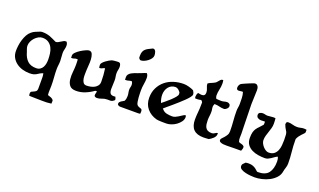

<svg xmlns="http://www.w3.org/2000/svg" viewBox="-86 -1159 3107 1872"><g transform="rotate(20 1468.0 -222.5)"><path d="M3 -160Q3 -185 7 -215Q11 -245 20 -274.5Q29 -304 43 -330Q57 -356 78 -373Q97 -389 115.5 -396.5Q134 -404 156 -413Q169 -419 183 -419Q208 -419 227 -415.5Q246 -412 263 -406Q280 -400 297 -391.5Q314 -383 336 -373Q349 -373 360.5 -379Q372 -385 383.5 -392.5Q395 -400 406 -406Q417 -412 431 -412H435Q443 -404 446 -394Q449 -384 449 -373Q449 -353 443.5 -334Q438 -315 438 -294Q438 -274 440.5 -253.5Q443 -233 443 -213Q443 -191 440 -169.5Q437 -148 437 -126Q437 -84 440.5 -42Q444 0 444 43Q444 67 442.5 91.5Q441 116 444 140Q461 145 477 151Q493 157 504 171L505 183L504 207Q459 214 405.5 212Q352 210 305 210L275 209Q271 200 271 187Q271 170 281 164.5Q291 159 302.5 154.5Q314 150 324 141.5Q334 133 334 110V-2Q334 -21 329 -44Q309 -38 297 -30.5Q285 -23 273 -15.5Q261 -8 245 -3Q229 2 201 2Q164 2 128.5 -8Q93 -18 65 -38.5Q37 -59 20 -89Q3 -119 3 -160ZM204 -367Q183 -367 162.5 -355.5Q142 -344 126 -326.5Q110 -309 100.5 -287.5Q91 -266 91 -245Q91 -228 97 -212.5Q103 -197 108 -181Q123 -127 155 -97Q187 -67 244 -67Q269 -67 285.5 -78Q302 -89 311.5 -106.5Q321 -124 324.5 -144.5Q328 -165 328 -185Q328 -216 323.5 -248.5Q319 -281 305.5 -307Q292 -333 267.5 -350Q243 -367 204 -367Z M673 -406Q698 -406 707.5 -382.5Q717 -359 718.5 -328Q720 -297 717 -265.5Q714 -234 714 -218Q714 -202 713 -177.5Q712 -153 715.5 -130.5Q719 -108 730 -91.5Q741 -75 764 -75Q785 -75 807 -79.5Q829 -84 847 -94Q865 -104 876.5 -120Q888 -136 888 -160Q888 -194 885.5 -228.5Q883 -263 878 -296Q865 -294 853.5 -287Q842 -280 829 -280L822 -281Q821 -289 820 -296Q819 -303 819 -311Q819 -322 829.5 -334Q840 -346 854.5 -357Q869 -368 884.5 -377Q900 -386 910 -390Q914 -392 923.5 -393.5Q933 -395 943.5 -396Q954 -397 963.5 -397.5Q973 -398 978 -398Q996 -398 1001.5 -384.5Q1007 -371 1007 -357Q1007 -340 1003 -323.5Q999 -307 999 -290Q999 -272 1002.5 -254Q1006 -236 1006 -217Q1006 -194 1004.5 -172Q1003 -150 1003 -127Q1003 -92 1017 -78.5Q1031 -65 1067 -70Q1069 -63 1072.5 -56.5Q1076 -50 1076 -42Q1076 -38 1072 -34Q1068 -30 1065 -29Q1051 -17 1034.5 -17Q1018 -17 1001 -17Q974 -17 949 -6.5Q924 4 900 4Q892 4 882.5 -0.5Q873 -5 873 -14Q873 -25 876 -35.5Q879 -46 881 -57H863Q825 -29 779.5 -10.5Q734 8 686 8Q638 8 618.5 -17Q599 -42 595 -78.5Q591 -115 595.5 -156.5Q600 -198 600 -231Q600 -245 599.5 -258.5Q599 -272 598 -286L587 -287Q575 -287 563.5 -282.5Q552 -278 539 -278H532L531 -302Q531 -319 550 -337.5Q569 -356 593 -371Q617 -386 640.5 -396Q664 -406 673 -406Z M1256 -637Q1265 -637 1271.5 -630.5Q1278 -624 1281.5 -614.5Q1285 -605 1286.5 -595Q1288 -585 1288 -578Q1288 -561 1276.5 -545Q1265 -529 1248 -516Q1231 -503 1212 -495Q1193 -487 1178 -487Q1171 -487 1165.5 -493Q1160 -499 1156 -504L1155 -525Q1155 -551 1161 -567.5Q1167 -584 1179 -595.5Q1191 -607 1207.5 -615.5Q1224 -624 1245 -634Q1249 -637 1256 -637ZM1277 -391Q1285 -381 1288.5 -369.5Q1292 -358 1292 -346Q1292 -313 1286 -280Q1280 -247 1280 -213Q1280 -202 1280.5 -181.5Q1281 -161 1282.5 -139.5Q1284 -118 1287.5 -98.5Q1291 -79 1296 -71Q1301 -63 1307.5 -59Q1314 -55 1321 -52.5Q1328 -50 1335.5 -47.5Q1343 -45 1349 -39Q1353 -31 1353 -20Q1353 -14 1352.5 -8Q1352 -2 1351 4Q1341 6 1331 6Q1321 6 1311 6H1145Q1127 6 1116 -8L1115 -16Q1115 -26 1120.5 -32.5Q1126 -39 1133.5 -44.5Q1141 -50 1150 -54Q1159 -58 1165 -63Q1172 -76 1174.5 -89.5Q1177 -103 1177 -117Q1177 -133 1173.5 -149Q1170 -165 1170 -181Q1170 -194 1173.5 -206.5Q1177 -219 1177 -232Q1177 -252 1167 -266H1163Q1149 -266 1136.5 -261.5Q1124 -257 1110 -257Q1102 -257 1098 -258Q1099 -265 1098.5 -272Q1098 -279 1098 -286Q1098 -302 1107.5 -314Q1117 -326 1131.5 -334.5Q1146 -343 1162 -349Q1178 -355 1191 -359Q1213 -366 1234 -375.5Q1255 -385 1277 -391Z M1652 -415Q1676 -415 1706 -407Q1736 -399 1757 -388Q1763 -379 1767.5 -369Q1772 -359 1772 -348Q1772 -337 1757.5 -318.5Q1743 -300 1720.5 -278Q1698 -256 1670.5 -231.5Q1643 -207 1617.5 -185Q1592 -163 1571 -146Q1550 -129 1541 -120L1551 -110Q1569 -90 1597 -84.5Q1625 -79 1651 -79Q1668 -79 1683 -85.5Q1698 -92 1712.5 -101Q1727 -110 1741 -119.5Q1755 -129 1770 -135Q1779 -130 1779 -117Q1779 -91 1763 -69Q1747 -47 1724 -30Q1701 -13 1673.5 -3.5Q1646 6 1624 6Q1615 6 1600.5 6Q1586 6 1571 5.5Q1556 5 1542 4Q1528 3 1520 1Q1457 -16 1418.5 -61.5Q1380 -107 1380 -174Q1380 -232 1402.5 -277Q1425 -322 1462.5 -353Q1500 -384 1549.5 -399.5Q1599 -415 1652 -415ZM1489 -245Q1489 -224 1493.5 -204Q1498 -184 1506 -164Q1518 -174 1540.5 -192Q1563 -210 1585.5 -231Q1608 -252 1625 -272Q1642 -292 1642 -305Q1642 -312 1640 -322Q1631 -336 1617 -347.5Q1603 -359 1586 -359Q1563 -359 1545 -349.5Q1527 -340 1514.5 -324Q1502 -308 1495.5 -287.5Q1489 -267 1489 -245Z M1996 -582H2000Q2004 -566 2004 -546Q2004 -514 1996.5 -482.5Q1989 -451 1989 -419Q1989 -410 1991.5 -402.5Q1994 -395 1999 -387Q2012 -386 2024.5 -385Q2037 -384 2051 -384Q2066 -384 2081 -388.5Q2096 -393 2110 -393Q2123 -393 2133.5 -385Q2144 -377 2144 -363Q2144 -347 2129 -333.5Q2114 -320 2102 -320Q2076 -320 2052.5 -326.5Q2029 -333 2003 -333H2000Q1998 -326 1995 -319Q1992 -312 1992 -304Q1992 -287 1994.5 -277Q1997 -267 1997 -250Q1997 -228 1994 -207Q1991 -186 1991 -165Q1991 -143 1993.5 -123.5Q1996 -104 2004 -89Q2012 -74 2028 -65.5Q2044 -57 2070 -57Q2086 -57 2099 -66.5Q2112 -76 2127 -79L2128 -69Q2128 -55 2122 -44Q2116 -33 2106.5 -23.5Q2097 -14 2085.5 -6.5Q2074 1 2064 7Q2050 8 2036 9Q2022 10 2008 10Q1872 10 1872 -126Q1872 -164 1876 -202.5Q1880 -241 1880 -279Q1880 -290 1880.5 -296Q1881 -302 1880.5 -306Q1880 -310 1876.5 -314Q1873 -318 1865 -326Q1844 -320 1822 -320L1803 -321Q1800 -330 1800 -339Q1800 -347 1803.5 -361.5Q1807 -376 1815 -380Q1824 -378 1833 -376Q1842 -374 1852 -374Q1887 -374 1887 -410Q1887 -433 1877 -453.5Q1867 -474 1866 -497Q1877 -506 1888.5 -511Q1900 -516 1912 -521Q1924 -526 1935 -532.5Q1946 -539 1955 -551Q1963 -561 1972.5 -571.5Q1982 -582 1996 -582Z M2305 -657Q2317 -657 2324 -651.5Q2331 -646 2335.5 -637.5Q2340 -629 2341.5 -619Q2343 -609 2343 -600Q2343 -564 2340.5 -528Q2338 -492 2338 -456Q2338 -398 2340.5 -341Q2343 -284 2343 -226Q2343 -208 2344 -188.5Q2345 -169 2345 -151Q2345 -128 2344 -108Q2343 -88 2351 -67Q2365 -60 2380.5 -57Q2396 -54 2407 -42Q2409 -36 2409 -31Q2409 -21 2405.5 -12Q2402 -3 2399 6Q2368 5 2338 6Q2308 7 2277 7Q2266 7 2248 7.5Q2230 8 2213 6Q2196 4 2183 -2.5Q2170 -9 2170 -23Q2170 -33 2180 -43Q2190 -53 2201.5 -66Q2213 -79 2223 -95.5Q2233 -112 2233 -135Q2233 -188 2228.5 -239.5Q2224 -291 2224 -343Q2224 -363 2227.5 -381Q2231 -399 2231 -419Q2231 -449 2230 -479.5Q2229 -510 2220 -539Q2209 -541 2198.5 -538.5Q2188 -536 2177 -536Q2153 -536 2153 -560Q2153 -574 2160 -588Q2167 -602 2181 -608Q2189 -612 2207 -620Q2225 -628 2244.5 -636Q2264 -644 2281 -650.5Q2298 -657 2305 -657Z M2738 -412Q2761 -412 2784 -405Q2807 -398 2832 -398Q2850 -398 2867 -402.5Q2884 -407 2901 -407Q2915 -407 2929 -404V-377Q2926 -369 2917.5 -360.5Q2909 -352 2899 -341.5Q2889 -331 2878.5 -317Q2868 -303 2860 -284V-272Q2860 -212 2866.5 -152.5Q2873 -93 2873 -33Q2873 -11 2865.5 11Q2858 33 2854 55Q2848 93 2821.5 121.5Q2795 150 2759.5 168.5Q2724 187 2684 196Q2644 205 2610 205Q2597 205 2570.5 203Q2544 201 2517 195Q2490 189 2470 177Q2450 165 2450 144Q2450 129 2460.5 120Q2471 111 2480 100Q2495 97 2512 97Q2539 97 2557.5 104.5Q2576 112 2588 121.5Q2600 131 2607.5 138.5Q2615 146 2622 146Q2701 146 2733 103.5Q2765 61 2765 -14Q2765 -26 2763 -38.5Q2761 -51 2755 -62Q2740 -56 2726.5 -46Q2713 -36 2699.5 -27Q2686 -18 2671.5 -11.5Q2657 -5 2640 -5Q2607 -5 2571 -10.5Q2535 -16 2505 -31Q2475 -46 2455.5 -72.5Q2436 -99 2436 -142Q2436 -178 2442 -200.5Q2448 -223 2459.5 -239.5Q2471 -256 2486.5 -271Q2502 -286 2520 -308Q2521 -316 2521 -324Q2521 -332 2521 -340Q2510 -341 2500.5 -340Q2491 -339 2480 -339Q2462 -339 2446.5 -348.5Q2431 -358 2431 -379Q2431 -396 2445 -403Q2459 -410 2473 -410Q2486 -410 2498.5 -406.5Q2511 -403 2524 -403Q2538 -403 2552.5 -405.5Q2567 -408 2581 -408Q2587 -408 2593.5 -408Q2600 -408 2606 -406Q2609 -377 2609 -349Q2609 -325 2602.5 -302.5Q2596 -280 2588.5 -258Q2581 -236 2574.5 -213.5Q2568 -191 2568 -166Q2568 -151 2576 -134Q2584 -117 2597 -102.5Q2610 -88 2625.5 -78.5Q2641 -69 2656 -69Q2691 -69 2711.5 -85Q2732 -101 2742.5 -126Q2753 -151 2755.5 -180Q2758 -209 2758 -236Q2758 -275 2756 -291.5Q2754 -308 2749.5 -318Q2745 -328 2736.5 -340Q2728 -352 2716 -383Q2716 -396 2720 -404Q2724 -412 2738 -412Z"/></g></svg>

Font: CAT Altenglisch
Style: Regular
Weight: 400
Designer: Peter Wiegel
Foundry: Peter Wiegel, CAT Fonts
Version: Version 1.000